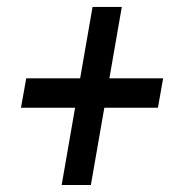

<svg xmlns="http://www.w3.org/2000/svg" viewBox="-20 -609 526 558"><path d="M297.9 -381.3H454.1L439 -295.9H283.2L244.1 -71.3H159.2L198.2 -295.9H41L56.2 -381.3H212.9L249 -588.9H334Z"/></svg>

Font: MAUL Condensed Italic
Style: Condenced Regular Italic
Weight: 400
Italic angle: -12°
Designer: MAUL
Version: Version 1.0; 2020; ttfautohint (v1.8.3)